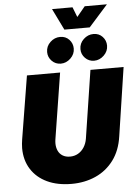

<svg xmlns="http://www.w3.org/2000/svg" viewBox="-69 -1158 871 1223"><g transform="rotate(-5 366.5 -547.0)"><path d="M339 13Q249 13 183 -18Q117 -49 80.5 -106.5Q44 -164 44 -241Q44 -255 45.5 -268.5Q47 -282 49 -296L115 -700H327L260 -278Q259 -271 258.5 -265Q258 -259 258 -253Q258 -227 267.5 -206Q277 -185 296.5 -173Q316 -161 344 -161Q372 -161 395 -174Q418 -187 433.5 -211Q449 -235 454 -266L521 -700H733L667 -263Q654 -172 608 -110.5Q562 -49 492.5 -18Q423 13 339 13ZM550 -756Q516 -756 492.5 -780Q469 -804 469 -837Q469 -874 496.5 -900Q524 -926 560 -926Q595 -926 617.5 -902Q640 -878 640 -845Q640 -809 612.5 -782.5Q585 -756 550 -756ZM337 -756Q303 -756 279.5 -780Q256 -804 256 -837Q256 -874 283.5 -900Q311 -926 347 -926Q382 -926 404.5 -902Q427 -878 427 -845Q427 -809 399.5 -782.5Q372 -756 337 -756ZM378 -970 311 -1107H442L467 -1043L520 -1107H662L540 -970Z"/></g></svg>

Font: MuseoModerno Black
Style: Italic
Weight: 900
Italic angle: -9°
Designer: Pablo Cosgaya, Héctor Gatti, Marcela Romero, and the Authors of The MuseoModerno Project.
Foundry: Omnibus-Type Team
Version: Version 1.003